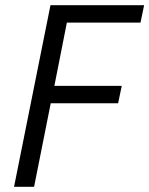

<svg xmlns="http://www.w3.org/2000/svg" viewBox="-20 -718 574 738"><path d="M34 0 174 -698H534L520 -631H237L189 -388H448L434 -321H175L111 0Z"/></svg>

Font: IBM Plex Sans Cond
Style: Italic
Weight: 400
Width: 3
Italic angle: -11°
Designer: Mike Abbink, Paul van der Laan, Pieter van Rosmalen
Foundry: Bold Monday
Version: Version 1.3